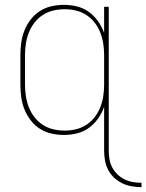

<svg xmlns="http://www.w3.org/2000/svg" viewBox="-20 -548 603 791"><path d="M563 223Q543 223 522.5 219.5Q502 216 483.5 207Q465 198 450 184Q435 170 425.5 151.5Q416 133 412.5 113Q409 93 409 72V-108Q400 -82 384 -59.5Q368 -37 346 -21Q324 -5 297 1.5Q270 8 243 8Q217 8 191 2Q165 -4 143.5 -18Q122 -32 106 -53Q90 -74 80.5 -98Q71 -122 67.5 -148Q64 -174 64 -200V-320Q64 -346 67.5 -372Q71 -398 80.5 -422Q90 -446 106 -467Q122 -488 143.5 -502Q165 -516 191 -522Q217 -528 243 -528Q270 -528 297 -521.5Q324 -515 346 -499Q368 -483 384 -460.5Q400 -438 409 -412V-520H428V72Q428 90 431 108Q434 126 442.5 142Q451 158 464 170.5Q477 183 493.5 191Q510 199 527.5 202Q545 205 563 205ZM246 -10Q270 -10 293 -15.5Q316 -21 336 -34Q356 -47 370.5 -66Q385 -85 393.5 -107Q402 -129 405.5 -152.5Q409 -176 409 -200V-320Q409 -344 405.5 -367.5Q402 -391 393.5 -413Q385 -435 370.5 -454Q356 -473 336 -486Q316 -499 293 -504.5Q270 -510 246 -510Q222 -510 199 -504.5Q176 -499 156 -486Q136 -473 121.5 -454Q107 -435 98.5 -413Q90 -391 86.5 -367.5Q83 -344 83 -320V-200Q83 -176 86.5 -152.5Q90 -129 98.5 -107Q107 -85 121.5 -66Q136 -47 156 -34Q176 -21 199 -15.5Q222 -10 246 -10Z"/></svg>

Font: Iosevka Term Curly Thin
Style: Regular
Weight: 100
Designer: Belleve Invis
Foundry: Belleve Invis
Version: Version 32.3.0